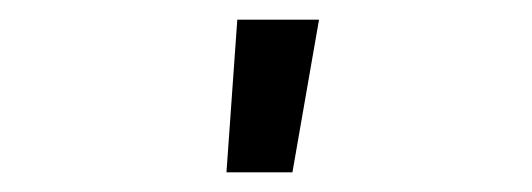

<svg xmlns="http://www.w3.org/2000/svg" viewBox="-20 -775 540 195"><path d="M210 -600 221 -755H304L277 -600Z"/></svg>

Font: Iosevka Term
Style: Regular
Weight: 400
Monospace: yes
Designer: Belleve Invis
Foundry: Belleve Invis
Version: Version 30.0.1